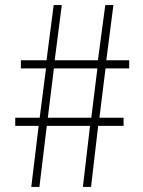

<svg xmlns="http://www.w3.org/2000/svg" viewBox="-20 -735 561 755"><path d="M103 0 132 -240H40V-272H136L161 -466H62V-498H163L191 -715H223L195 -498H365L394 -715H426L398 -498H488V-466H395L371 -272H466V-240H366L338 0H306L334 -240H164L135 0ZM168 -272H339L363 -466H192Z"/></svg>

Font: Noto Sans TC Thin
Style: Regular
Weight: 100
Designer: Ryoko NISHIZUKA 西塚涼子 (kana, bopomofo & ideographs); Paul D. Hunt (Latin, Greek & Cyrillic); Sandoll Communications 산돌커뮤니
Foundry: Adobe
Version: Version 2.004-H2;hotconv 1.0.118;makeotfexe 2.5.65603